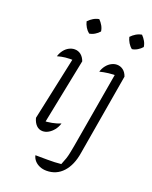

<svg xmlns="http://www.w3.org/2000/svg" viewBox="-164 -785 857 1081"><g transform="rotate(20 264.0 -244.0)"><path d="M146 -22 133 -50Q162 -51 188.5 -56Q215 -61 240 -71Q233 -48 219 -30.5Q205 -13 188 -3.5Q171 6 154 6Q132 6 116.5 -9.5Q101 -25 94 -52L181 -459L192 -429Q157 -430 133.5 -427.5Q110 -425 86 -418Q93 -440 105.5 -456Q118 -472 134.5 -480.5Q151 -489 168 -489Q189 -489 205 -476.5Q221 -464 230 -440ZM239 -696Q252 -683 261 -667Q270 -651 272 -634Q261 -621 245 -611.5Q229 -602 213 -600Q199 -611 189.5 -627Q180 -643 176 -660Q189 -674 205 -683.5Q221 -693 239 -696ZM448 -430Q420 -431 391.5 -427.5Q363 -424 340 -418Q346 -439 359 -455.5Q372 -472 388.5 -480.5Q405 -489 421 -489Q442 -489 458.5 -476.5Q475 -464 483 -440ZM483 -440 400 47Q388 123 349 165.5Q310 208 251 208Q228 208 209.5 200Q191 192 179 178.5Q167 165 163 147Q194 147 236.5 147.5Q279 148 317 144Q327 120 332.5 103.5Q338 87 341.5 69Q345 51 350 25L432 -452ZM495 -696Q508 -683 517 -667Q526 -651 528 -634Q517 -621 501 -611.5Q485 -602 469 -600Q455 -611 445.5 -627Q436 -643 432 -660Q445 -674 461 -683.5Q477 -693 495 -696Z"/></g></svg>

Font: Piazzolla Thin ExtraLight
Style: Italic
Weight: 250
Italic angle: -11.3°
Version: Version 2.005